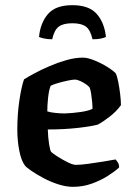

<svg xmlns="http://www.w3.org/2000/svg" viewBox="-20 -723 514 743"><path d="M262 0Q235 0 204.5 -10Q174 -20 147 -34.5Q120 -49 100.5 -62.5Q81 -76 76 -83Q62 -102 54.5 -140.5Q47 -179 47 -222Q47 -281 55 -334.5Q63 -388 73 -416Q87 -425 113 -439Q139 -453 171.5 -467Q204 -481 237.5 -490.5Q271 -500 301 -500Q319 -500 345 -489.5Q371 -479 394.5 -464.5Q418 -450 428 -439Q433 -429 437.5 -406.5Q442 -384 445 -359Q448 -334 448 -316Q430 -291 403 -270.5Q376 -250 359 -241Q334 -234 281 -228Q228 -222 165 -222Q166 -190 170 -165Q174 -140 178 -135Q183 -130 201.5 -118Q220 -106 241 -95.5Q262 -85 274 -85Q291 -85 321 -89Q351 -93 381 -98Q411 -103 427 -106Q431 -102 436 -94.5Q441 -87 441 -75Q425 -60 397.5 -42.5Q370 -25 335.5 -12.5Q301 0 262 0ZM231 -284Q260 -285 291.5 -289.5Q323 -294 338 -302Q338 -313 336.5 -329.5Q335 -346 332.5 -361.5Q330 -377 327 -384Q324 -389 313.5 -396.5Q303 -404 290.5 -409.5Q278 -415 270 -415Q261 -415 242 -411Q223 -407 204 -401.5Q185 -396 176 -391Q169 -373 166 -344Q163 -315 163 -292Q175 -288 194.5 -286Q214 -284 231 -284ZM260 -703Q324 -703 354 -669.5Q384 -636 390 -580Q384 -577 371.5 -574Q359 -571 338 -571Q330 -607 312.5 -620Q295 -633 260 -633Q225 -633 207.5 -620Q190 -607 182 -571Q165 -571 151 -574Q137 -577 131 -580Q136 -634 165.5 -668.5Q195 -703 260 -703Z"/></svg>

Font: Texturina SemiBold
Style: Regular
Weight: 600
Designer: Guillermo Torres Carreño
Foundry: Omnibus-Type
Version: Version 1.002; ttfautohint (v1.8.3)